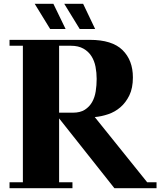

<svg xmlns="http://www.w3.org/2000/svg" viewBox="-20 -926 841 1007"><path d="M317 -906H416L479 -774H398ZM162 -906H260L324 -774H243ZM752 30H801V61H580L290 -305V30H360V61H30V30H100V-686H30V-717H451Q568 -717 622.5 -663.5Q677 -610 677 -520Q677 -464 658.5 -426Q640 -388 611.5 -363.5Q583 -339 547.5 -327Q512 -315 477 -312ZM362 -335Q401 -335 425 -350.5Q449 -366 463 -390.5Q477 -415 482 -447Q487 -479 487 -512Q487 -545 481 -576Q475 -607 459.5 -631.5Q444 -656 417.5 -671Q391 -686 352 -686H290V-335Z"/></svg>

Font: Cafe24 ClassicType
Style: Regular
Weight: 400
Designer: Cafe24 thkim, hmlim, mnelim & 4IR
Foundry: Cafe24
Version: Version 1.000